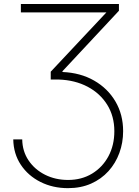

<svg xmlns="http://www.w3.org/2000/svg" viewBox="-20 -748 712 983"><path d="M47.9 -34.2H93.8Q94.7 26.4 126.2 73.2Q157.7 120.1 210.7 146.7Q263.7 173.3 328.6 173.3Q397.9 173.3 451.4 140.9Q504.9 108.4 535.2 52Q565.4 -4.4 565.4 -76.2Q565.4 -152.8 529.1 -211.4Q492.7 -270 428.5 -304Q364.3 -337.9 280.8 -340.8H239.7V-380.9L531.2 -691.4V-684.6H86.9V-727.5H588.9V-692.9L299.8 -383.3V-379.4Q392.1 -375.5 461.9 -335.4Q531.7 -295.4 571 -228.5Q610.4 -161.6 610.4 -76.2Q610.4 -17.6 591.1 35.2Q571.8 87.9 535.2 128.4Q498.5 168.9 446.3 192.1Q394 215.3 328.1 215.3Q250.5 215.3 187.3 183.6Q124 151.9 86.7 95.7Q49.3 39.6 47.9 -34.2Z"/></svg>

Font: Inter 20pt ExtraLight
Style: Regular
Weight: 250
Version: Version 4.001;git-66647c0bb